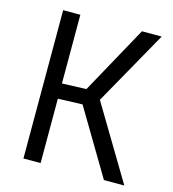

<svg xmlns="http://www.w3.org/2000/svg" viewBox="-104 -777 778 864"><g transform="rotate(15 285.0 -345.5)"><path d="M84 0V-691H164V-371L277 -375L451 -691H543L348 -344L554 0H459L278 -304L164 -300V0Z"/></g></svg>

Font: Cairo Play
Style: Regular
Weight: 400
Designer: Mohamed Gaber, Accademia di Belle Arti di Urbino
Foundry: Kief Type Foundry, Accademia di Belle Arti di Urbino
Version: Version 3.119